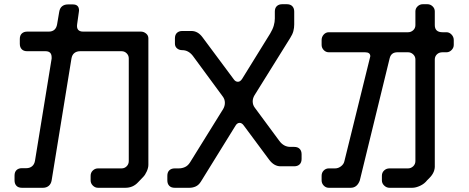

<svg xmlns="http://www.w3.org/2000/svg" viewBox="-20 -787 2224 911"><path d="M225 -509 146 -24Q143 -7 132 2Q121 11 105 11H84Q68 11 58.5 20Q49 29 49 46V69Q49 85 58 94.5Q67 104 84 104H184Q200 104 211 95Q222 86 225 69L319 -509Q322 -527 333 -535.5Q344 -544 360 -544H557Q571 -544 581 -534Q591 -524 591 -510V-23Q591 -8 581 2Q571 12 557 12H445Q431 12 420.5 22Q410 32 410 47V69Q410 83 420.5 93.5Q431 104 445 104H575Q611 104 635 78L659 53Q669 43 676.5 26Q684 9 684 -5V-605Q684 -619 673 -628Q662 -637 649 -637H375Q341 -637 346 -672L354 -729Q355 -732 355 -737Q355 -766 326 -766H302Q286 -766 275 -757.5Q264 -749 261 -731L251 -672Q245 -637 211 -637H109Q93 -637 83.5 -628Q74 -619 74 -602V-579Q74 -563 83 -553.5Q92 -544 109 -544H196Q225 -544 225 -515V-514Q225 -513 225 -511.5Q225 -510 225 -509Z M809 104H879Q895 104 909 97.5Q923 91 933 75L1097 -190Q1105 -204 1117 -204Q1128 -204 1137 -191L1258 -28Q1281 2 1311 2H1376Q1392 2 1401.5 -7Q1411 -16 1411 -33V-55Q1411 -71 1402 -80.5Q1393 -90 1376 -90H1358Q1326 -90 1305 -119L1189 -276Q1179 -289 1179 -306Q1179 -320 1187 -334L1357 -607Q1368 -624 1372 -639.5Q1376 -655 1376 -671V-732Q1376 -748 1367 -757.5Q1358 -767 1341 -767H1319Q1303 -767 1293.5 -758Q1284 -749 1284 -732V-699Q1284 -683 1279 -665.5Q1274 -648 1262 -628L1129 -413Q1120 -399 1109 -399Q1097 -399 1089 -411L941 -610Q919 -640 888 -640H845Q829 -640 819.5 -631Q810 -622 810 -605V-580Q810 -566 820 -557.5Q830 -549 845 -549Q874 -549 895 -522L1037 -329Q1047 -316 1047 -299Q1047 -284 1039 -270L882 -17Q872 -1 858 5.5Q844 12 828 12H809Q793 12 783.5 21Q774 30 774 47V69Q774 85 783 94.5Q792 104 809 104Z M1737 -520 1614 -22Q1611 -8 1598 2Q1585 12 1570 12H1540Q1526 12 1516 22Q1506 32 1506 47V69Q1506 83 1516 93.5Q1526 104 1540 104H1644Q1674 104 1687 70L1829 -511Q1836 -539 1866 -539H1916Q1930 -539 1940.5 -529Q1951 -519 1951 -505V-23Q1951 -8 1940.5 2Q1930 12 1916 12H1828Q1813 12 1802.5 22Q1792 32 1792 47V69Q1792 83 1803 93.5Q1814 104 1828 104H1936Q1953 104 1973.5 94.5Q1994 85 2007 68L2018 57Q2045 30 2043 -3V-505Q2043 -519 2053 -529Q2063 -539 2080 -539H2099Q2112 -539 2122.5 -549.5Q2133 -560 2133 -574V-597Q2133 -612 2122.5 -623Q2112 -634 2099 -634H2080Q2043 -634 2043 -668V-733Q2043 -747 2032.5 -757Q2022 -767 2008 -767H1986Q1972 -767 1961.5 -757Q1951 -747 1951 -733V-668Q1951 -653 1940.5 -643.5Q1930 -634 1916 -634H1540Q1526 -634 1516 -623Q1506 -612 1506 -597V-574Q1506 -560 1516 -549.5Q1526 -539 1540 -539H1712Q1737 -539 1737 -520Z"/></svg>

Font: WD-XL Lubrifont TC
Style: Regular
Weight: 400
Designer: [WD-XL Lubrifont] Copyright 2020-2022 (c) NightFurySL2001, Skr-ZERO; [ZCOOL QingKe HuangYou] Copyright 2018-2022 (c) The
Version: Version 2.001;hotconv 1.1.1;makeotfexe 2.6.0